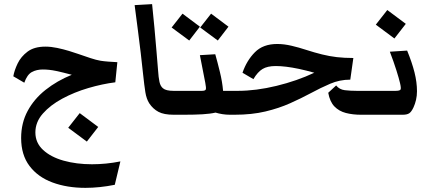

<svg xmlns="http://www.w3.org/2000/svg" viewBox="-20 -551 2067 922"><path d="M421.9 237.8Q455.1 237.8 489.5 234.4Q523.9 231 558.1 224.1L531.2 336.4Q458 351.1 390.1 351.1Q301.8 351.1 231.9 325.2Q162.1 299.3 121.8 246.1Q81.5 192.9 81.5 111.8Q81.5 39.6 112.8 -18.3Q144 -76.2 199 -119.6Q253.9 -163.1 324.7 -191.9Q281.2 -203.6 248.8 -210.4Q216.3 -217.3 185.5 -217.3Q155.8 -217.3 133.1 -205.1Q110.4 -192.9 96.7 -153.8L43.9 -184.6Q48.8 -212.9 64.7 -246.1Q80.6 -279.3 112.5 -303.2Q144.5 -327.1 198.2 -327.1Q225.1 -327.1 254.9 -320.8Q284.7 -314.5 311.3 -306.4Q337.9 -298.3 355.5 -292Q386.2 -281.2 414.3 -272Q442.4 -262.7 462.9 -259.3Q478 -256.8 500.2 -255.1Q522.5 -253.4 543.5 -252.4L533.7 -155.8Q471.2 -147.9 404.1 -128.2Q336.9 -108.4 279.3 -77.4Q221.7 -46.4 185.8 -5.6Q149.9 35.2 149.9 85Q149.9 134.8 186.8 168.9Q223.6 203.1 285.4 220.5Q347.2 237.8 421.9 237.8ZM397 128.9 307.6 62.5 362.8 -7.8 451.7 58.6Z M814 0Q767.1 0 741 -13.9Q714.8 -27.8 696.8 -54.7Q683.1 -76.2 678 -108.2Q672.9 -140.1 667 -195.8Q661.6 -247.6 655.8 -296.6Q649.9 -345.7 642.8 -400.9Q635.7 -456.1 626.5 -526.4L710.4 -531.2Q716.3 -477.5 721.7 -416.7Q727.1 -356 731.7 -302.2Q736.3 -248.5 738.8 -215.8Q741.2 -178.7 745.8 -157.7Q750.5 -136.7 762.7 -127Q776.9 -114.7 814 -114.7Q833.5 -114.7 842 -101.8Q850.6 -88.9 850.6 -56.2Q850.6 -26.4 841.3 -13.2Q832 0 814 0Z M1025.9 -356.4 941.4 -418.9 993.7 -485.4 1077.1 -422.9ZM888.7 -356.4 804.2 -418.9 856.4 -485.4 939.9 -422.9ZM814 0Q795.9 0 786.6 -13.2Q777.3 -26.4 777.3 -56.2Q777.3 -88.9 785.9 -101.8Q794.4 -114.7 814 -114.7H948.7Q965.8 -114.7 968.3 -121.6Q970.7 -128.4 965.8 -153.3L939.9 -286.1L1013.7 -290.5Q1024.9 -251 1036.1 -204.8Q1047.4 -158.7 1051.3 -114.7H1095.2Q1114.7 -114.7 1123.3 -101.8Q1131.8 -88.9 1131.8 -56.2Q1131.8 -26.4 1122.6 -13.2Q1113.3 0 1095.2 0H1084Q1065.4 0 1047.4 -2.9Q1029.3 -5.9 1015.1 -10.3Q989.7 -4.4 952.6 -2.2Q915.5 0 863.3 0Z M1095.2 0Q1077.1 0 1067.9 -13.2Q1058.6 -26.4 1058.6 -56.2Q1058.6 -88.9 1067.1 -101.8Q1075.7 -114.7 1095.2 -114.7H1121.1Q1209.5 -114.7 1307.9 -138.7Q1406.2 -162.6 1489.3 -201.7Q1449.7 -212.9 1415.5 -220.2Q1350.1 -233.9 1304.2 -233.9Q1264.2 -233.9 1240.7 -219.7Q1217.3 -205.6 1196.8 -170.9L1144.5 -201.7Q1164.6 -260.3 1203.9 -300Q1243.2 -339.8 1311 -339.8Q1343.8 -339.8 1379.9 -331.3Q1416 -322.8 1448.7 -312Q1491.2 -298.3 1526.6 -289.6Q1562 -280.8 1597.9 -276.6Q1633.8 -272.5 1676.8 -272.5L1662.1 -168.5Q1611.3 -168.5 1565.7 -148.9Q1520 -129.4 1472.2 -103.5Q1426.8 -79.1 1373.3 -55.2Q1319.8 -31.2 1254.4 -15.6Q1189 0 1106.4 0ZM1712.9 0Q1673.8 0 1640.9 -8.5Q1607.9 -17.1 1585.9 -39.8Q1564 -62.5 1556.2 -105.5L1594.2 -140.6Q1609.9 -121.1 1635.7 -117.9Q1661.6 -114.7 1694.8 -114.7H1730Q1749.5 -114.7 1758.1 -101.8Q1766.6 -88.9 1766.6 -56.2Q1766.6 -26.4 1757.3 -13.2Q1748 0 1730 0Z M1730 0Q1711.9 0 1702.6 -13.2Q1693.4 -26.4 1693.4 -56.2Q1693.4 -88.9 1701.9 -101.8Q1710.4 -114.7 1730 -114.7H1878.4Q1898.9 -114.7 1903.1 -120.4Q1907.2 -126 1900.9 -152.3Q1896 -173.8 1883.5 -213.4Q1871.1 -252.9 1852.1 -302.7L1935.1 -308.1Q1958.5 -251 1970.5 -203.4Q1982.4 -155.8 1982.4 -112.8Q1982.4 -91.3 1977.8 -71.3Q1973.1 -51.3 1965.8 -35.6Q1955.6 -13.7 1944.8 -6.8Q1934.1 0 1914.1 0ZM1874 -366.2 1784.7 -432.6 1839.8 -502.9 1928.7 -436.5Z"/></svg>

Font: Markazi Text
Style: Bold
Weight: 700
Designer: Borna Izadpanah (Arabic designer), Fiona Ross (Arabic design director) and Florian Runge (Latin designer)
Foundry: Borna Izadpanah and Florian Runge
Version: Version 1.001; ttfautohint (v1.8.3)